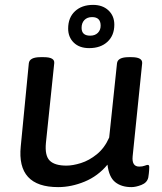

<svg xmlns="http://www.w3.org/2000/svg" viewBox="-20 -759 665 786"><path d="M218 7Q48 7 65 -160L98 -500Q101 -525 146 -525H159Q205 -525 202 -500L168 -174Q163 -122 183.5 -101.5Q204 -81 252 -81Q278 -81 311.5 -91.5Q345 -102 376.5 -127.5Q408 -153 427 -196L459 -500Q462 -525 507 -525H518Q564 -525 562 -500L523 -119Q519 -77 550 -77Q563 -77 572 -80.5Q581 -84 585 -84Q591 -84 591 -75Q591 -73 590.5 -62Q590 -51 587 -32Q582 -11 559 -2Q536 7 518 7Q477 7 451.5 -13.5Q426 -34 420 -85Q381 -38 326.5 -15.5Q272 7 218 7ZM345 -562Q305 -562 282 -584.5Q259 -607 259 -642Q259 -687 287 -713Q315 -739 361 -739Q400 -739 424 -716.5Q448 -694 448 -658Q448 -614 420 -588Q392 -562 345 -562ZM349 -613Q369 -613 380.5 -624.5Q392 -636 392 -654Q392 -689 357 -689Q337 -689 325.5 -677Q314 -665 314 -645Q314 -613 349 -613Z"/></svg>

Font: Asap Semi Expanded Semi Expanded Medium
Style: Italic
Weight: 500
Width: 6
Italic angle: -6°
Designer: Pablo Cosgaya
Foundry: Omnibus-Type
Version: Version 3.001; ttfautohint (v1.8.4.7-5d5b)